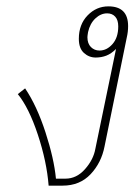

<svg xmlns="http://www.w3.org/2000/svg" viewBox="-20 -584 430 604"><path d="M36 -288 59 -306Q96 -251 123 -168Q150 -85 156 -22H186Q221 -22 247.5 -52Q274 -82 280 -116L345 -430Q330 -415 314.5 -409Q299 -403 281 -403Q260 -403 244 -417.5Q228 -432 228 -462Q228 -507 255.5 -535.5Q283 -564 321 -564Q383 -564 383 -502Q383 -484 379 -467L309 -124Q299 -72 265 -36Q231 0 177 0H133Q127 -76 99 -160.5Q71 -245 36 -288ZM352 -501Q352 -521 342.5 -531.5Q333 -542 317 -542Q297 -542 280 -526Q263 -510 257 -483Q255 -471 255 -467Q255 -447 266 -436Q277 -425 293 -425Q316 -425 334 -445.5Q352 -466 352 -501Z"/></svg>

Font: Trirong Thin
Style: Italic
Weight: 250
Italic angle: -12°
Designer: Katatrad Team
Foundry: CadsonDemak
Version: Version 1.001